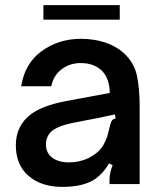

<svg xmlns="http://www.w3.org/2000/svg" viewBox="-20 -721 626 752"><path d="M42 -152Q42 -230 103 -275Q147 -307 233 -324L410 -357Q409 -413 380 -443Q349 -474 296 -474Q253 -474 221 -449.5Q189 -425 181 -383H63Q77 -473 143.5 -521Q210 -569 297 -569Q347 -569 390.5 -555Q434 -541 465 -513Q506 -475 516.5 -424Q527 -373 527 -303V0H409V-19Q409 -42 421 -74L407 -81Q386 -44 353 -20Q307 11 224 11Q142 11 92 -32Q42 -75 42 -152ZM327 -102Q368 -123 385 -153Q395 -171 400 -187Q405 -203 411 -230Q414 -243 419 -249.5Q424 -256 433 -257L430 -273Q349 -255 318 -250L262 -239Q204 -227 180 -205Q160 -185 160 -155Q160 -122 184.5 -103.5Q209 -85 250 -85Q291 -85 327 -102ZM449 -644H150V-701H449Z"/></svg>

Font: Open Sauce Sans SemiBold
Style: Regular
Weight: 600
Designer: Alfredo Marco Pradil
Foundry: Creative Sauce Fz LLC
Version: Version 1.477